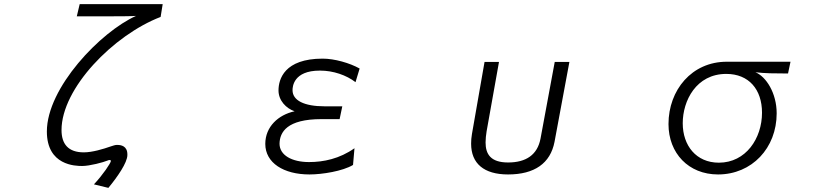

<svg xmlns="http://www.w3.org/2000/svg" viewBox="-20 -798 4040 930"><path d="M505 112C548 60 597 -10 597 -47V-50C597 -91 566 -96 549 -96H544C537 -96 524 -91 517 -89C480 -76 427 -60 386 -60C311 -60 278 -100 278 -168C278 -370 529 -628 758 -716L768 -778H366L352 -719H522C547 -719 614 -719 639 -721C467 -644 207 -373 207 -161C207 4 346 6 378 6C415 6 481 -12 500 -20C504 -22 508 -23 511 -23C515 -23 517 -21 517 -18C517 -9 479 48 435 95Z M1697 -80C1625 -29 1547 -13 1477 -13C1394 -13 1334 -46 1334 -102C1335 -158 1370 -221 1537 -221H1625L1638 -283H1553C1452 -283 1397 -312 1397 -361V-362C1397 -377 1401 -456 1529 -456H1531C1594 -456 1658 -434 1702 -400L1722 -466C1674 -493 1600 -514 1543 -514C1357 -514 1329 -414 1329 -360C1329 -311 1366 -273 1407 -259C1328 -242 1265 -184 1265 -101C1265 -9 1354 47 1479 47C1541 47 1640 31 1690 1Z M2598 -126C2583 -48 2528 -11 2441 -11C2357 -11 2332 -51 2332 -108C2332 -125 2334 -143 2337 -162L2397 -498H2327L2266 -149C2263 -132 2262 -117 2262 -102C2262 -6 2324 47 2441 47C2569 47 2646 -7 2666 -111L2738 -498H2667Z M3797 -442 3809 -499H3500C3331 -499 3218 -362 3218 -197C3218 -56 3315 47 3458 47C3622 47 3742 -81 3742 -249C3742 -347 3691 -427 3639 -448C3656 -446 3693 -443 3711 -443ZM3462 -10C3352 -10 3287 -93 3287 -201C3287 -310 3352 -440 3498 -440C3607 -440 3671 -365 3671 -252C3671 -128 3593 -10 3462 -10Z"/></svg>

Font: LINE Seed JP_OTF Regular
Style: Regular
Weight: 400
Designer: LY Corporation & Fontrix & Fontworks
Version: Version 1.002